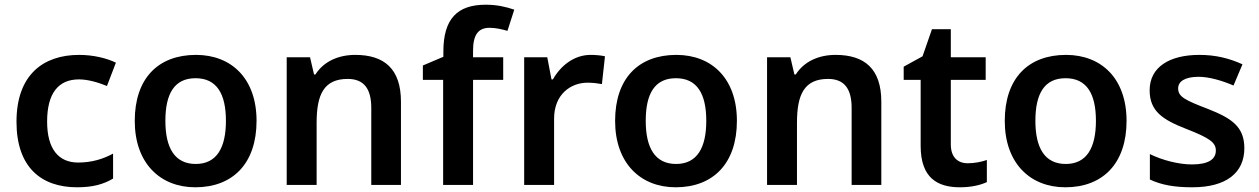

<svg xmlns="http://www.w3.org/2000/svg" viewBox="-20 -785 5345 815"><path d="M307 10C374 10 420 -3 460 -27V-133C418 -110 369 -95 312 -95C228 -95 180 -153 180 -269C180 -388 227 -448 315 -448C354 -448 397 -435 434 -420L472 -519C433 -538 376 -552 316 -552C164 -552 50 -468 50 -268C50 -76 154 10 307 10Z M1069 -272C1069 -452 962 -552 812 -552C651 -552 552 -452 552 -272C552 -92 660 10 809 10C969 10 1069 -92 1069 -272ZM682 -272C682 -387 720 -453 810 -453C900 -453 939 -387 939 -272C939 -158 900 -89 811 -89C721 -89 682 -158 682 -272Z M1488 -552C1416 -552 1354 -524 1319 -469H1313L1296 -542H1197V0H1324V-264C1324 -384 1355 -450 1456 -450C1525 -450 1556 -408 1556 -327V0H1682V-353C1682 -493 1611 -552 1488 -552Z M2116 -446V-542H1988V-570C1988 -637 2010 -667 2058 -667C2086 -667 2113 -660 2134 -654L2163 -744C2128 -756 2089 -765 2042 -765C1922 -765 1862 -706 1862 -566V-544L1775 -507V-446H1861V0H1988V-446Z M2487 -552C2416 -552 2359 -505 2327 -448H2321L2303 -542H2205V0H2332V-281C2332 -386 2404 -434 2474 -434C2498 -434 2519 -431 2535 -428L2548 -546C2532 -550 2507 -552 2487 -552Z M3108 -272C3108 -452 3001 -552 2851 -552C2690 -552 2591 -452 2591 -272C2591 -92 2699 10 2848 10C3008 10 3108 -92 3108 -272ZM2721 -272C2721 -387 2759 -453 2849 -453C2939 -453 2978 -387 2978 -272C2978 -158 2939 -89 2850 -89C2760 -89 2721 -158 2721 -272Z M3527 -552C3455 -552 3393 -524 3358 -469H3352L3335 -542H3236V0H3363V-264C3363 -384 3394 -450 3495 -450C3564 -450 3595 -408 3595 -327V0H3721V-353C3721 -493 3650 -552 3527 -552Z M4088 -92C4045 -92 4016 -118 4016 -172V-446H4164V-542H4016V-661H3936L3896 -546L3816 -502V-446H3888V-166C3888 -28 3961 10 4055 10C4102 10 4141 1 4169 -12V-106C4147 -98 4117 -92 4088 -92Z M4762 -272C4762 -452 4655 -552 4505 -552C4344 -552 4245 -452 4245 -272C4245 -92 4353 10 4502 10C4662 10 4762 -92 4762 -272ZM4375 -272C4375 -387 4413 -453 4503 -453C4593 -453 4632 -387 4632 -272C4632 -158 4593 -89 4504 -89C4414 -89 4375 -158 4375 -272Z M5262 -156C5262 -247 5208 -283 5109 -322C5010 -360 4981 -374 4981 -410C4981 -440 5011 -459 5068 -459C5112 -459 5167 -443 5216 -422L5254 -512C5197 -538 5139 -552 5071 -552C4944 -552 4860 -500 4860 -402C4860 -313 4915 -277 5015 -238C5115 -199 5141 -180 5141 -146C5141 -109 5110 -87 5039 -87C4984 -87 4913 -105 4861 -131V-23C4910 0 4964 10 5041 10C5186 10 5262 -52 5262 -156Z"/></svg>

Font: Noto Sans Myanmar UI SemiBold
Style: Regular
Weight: 600
Designer: Monotype Design Team
Foundry: Monotype Imaging Inc.
Version: Version 2.103